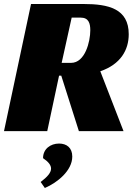

<svg xmlns="http://www.w3.org/2000/svg" viewBox="-20 -655 673 959"><path d="M623 -484C623 -612 521 -635 398 -635H135L0 0H216L275 -277H286L374 0H597L481 -299C583 -334 623 -406 623 -484ZM288 -341 338 -567H383C423 -567 431 -538 431 -504C431 -447 405 -341 335 -341ZM341 127C341 83 313 62 275 62C232 62 195 89 195 135C222 153 235 170 235 187C235 208 216 229 183 254L204 284C267 257 341 197 341 127Z"/></svg>

Font: Racing Sans One
Style: Regular
Weight: 400
Designer: Pablo Impallari, Rodrigo Fuenzalida
Foundry: Pablo Impallari, Rodrigo Fuenzalida
Version: Version 1.001